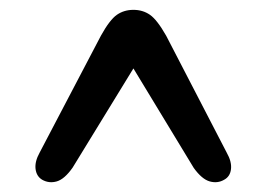

<svg xmlns="http://www.w3.org/2000/svg" viewBox="-20 -735 541 390"><path d="M435.5 -370Q422 -362 406 -366.5Q390 -371 373.5 -394L251 -596L127.5 -394.5Q111 -371 95.2 -366.5Q79.5 -362 65.5 -370Q54 -377 52.2 -392Q50.5 -407 60.5 -425L185 -662.5Q203 -695 217.5 -705Q232 -715 251 -715Q270 -715 284.5 -705Q299 -695 317.5 -662.5L440.5 -425Q451 -406.5 449.2 -391.5Q447.5 -376.5 435.5 -370Z"/></svg>

Font: Fraunces 9pt S050 SemiBold
Style: Regular
Weight: 600
Version: Version 1.000; ttfautohint (v1.8.3)